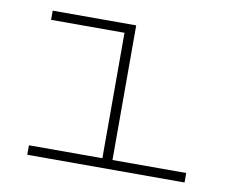

<svg xmlns="http://www.w3.org/2000/svg" viewBox="-59 -544 738 618"><g transform="rotate(10 309.5 -235.5)"><path d="M580 -31V0H66V-31H306V-441H66V-471H339V-31Z"/></g></svg>

Font: BioRhyme Expanded ExtraLight
Style: Regular
Weight: 275
Width: 7
Designer: Aoife Mooney
Foundry: Aoife Mooney Type
Version: Version 1.001